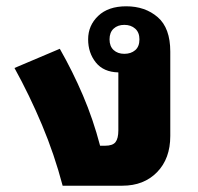

<svg xmlns="http://www.w3.org/2000/svg" viewBox="-20 -590 630 610"><path d="M521 -158Q521 -86 479 -43Q437 0 369 0H179Q153 -99 113.5 -193Q74 -287 26 -374L170 -435Q211 -363 243.5 -287Q276 -211 298 -127H314Q338 -127 347 -138.5Q356 -150 356 -176V-360Q309 -361 284.5 -391.5Q260 -422 260 -465Q260 -509 292 -539.5Q324 -570 381 -570Q441 -570 481 -535.5Q521 -501 521 -426ZM375 -419Q396 -419 409.5 -430.5Q423 -442 423 -465Q423 -487 409.5 -499Q396 -511 375 -511Q354 -511 341 -499Q328 -487 328 -465Q328 -443 341 -431Q354 -419 375 -419Z"/></svg>

Font: Noto Sans Thai Looped ExtraBold
Style: Regular
Weight: 800
Designer: Sasikarn Vongin, Ben Mitchell
Foundry: The Fontpad Ltd
Version: Version 1.001; ttfautohint (v1.8.4.7-5d5b)